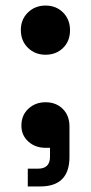

<svg xmlns="http://www.w3.org/2000/svg" viewBox="-20 -529 327 691"><path d="M144 -332Q106 -332 80.5 -357Q55 -382 55 -421Q55 -459 80.5 -484Q106 -509 144 -509Q182 -509 207 -484Q232 -459 232 -420Q232 -381 207 -356.5Q182 -332 144 -332ZM80 142V78H117Q160 78 160 35V3H144Q107 3 82 -19.5Q57 -42 57 -77Q57 -114 82 -137.5Q107 -161 144 -161Q182 -161 206 -137Q230 -113 230 -74V36Q230 142 125 142Z"/></svg>

Font: Space Grotesk SemiBold
Style: Regular
Weight: 600
Designer: Florian Karsten
Foundry: Florian Karsten
Version: Version 2.000